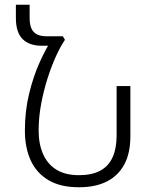

<svg xmlns="http://www.w3.org/2000/svg" viewBox="-20 -780 640 810"><path d="M313 10Q235 10 184.5 -20Q134 -50 109.5 -103.5Q85 -157 85 -229H143Q143 -173 161.5 -130.5Q180 -88 217.5 -64.5Q255 -41 313 -41Q368 -41 403 -60Q438 -79 455 -116.5Q472 -154 472 -209V-417H530V-205Q530 -134 504.5 -86.5Q479 -39 431 -14.5Q383 10 313 10ZM245 -627 254 -612 219 -587H156Q104 -587 75.5 -615Q47 -643 47 -704V-760H105V-704Q105 -676 113 -659Q121 -642 137 -634.5Q153 -627 175 -627ZM143 -229H85Q85 -312 103 -385.5Q121 -459 147.5 -517.5Q174 -576 198 -612H254Q236 -586 216.5 -543.5Q197 -501 180.5 -449Q164 -397 153.5 -341Q143 -285 143 -229Z"/></svg>

Font: Noto Sans Armenian Light
Style: Regular
Weight: 300
Designer: Monotype Design Team
Foundry: Monotype Imaging Inc.
Version: Version 2.007